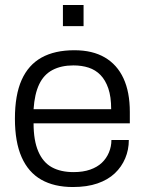

<svg xmlns="http://www.w3.org/2000/svg" viewBox="-20 -740 581 772"><path d="M273 12Q198 12 146 -17.5Q94 -47 67 -108Q40 -169 40 -263Q40 -358 67 -418.5Q94 -479 147 -508.5Q200 -538 279 -538Q352 -538 401.5 -509Q451 -480 476.5 -425Q502 -370 502 -290V-244H115Q115 -175 134 -131Q153 -87 188.5 -67.5Q224 -48 276 -48Q314 -48 342.5 -58Q371 -68 389.5 -85.5Q408 -103 418 -127Q428 -151 428 -177H498Q498 -138 483.5 -103.5Q469 -69 441.5 -43Q414 -17 372 -2.5Q330 12 273 12ZM115 -301H427Q427 -351 415.5 -384.5Q404 -418 384 -438.5Q364 -459 336.5 -468Q309 -477 275 -477Q226 -477 191 -458.5Q156 -440 137.5 -401Q119 -362 115 -301ZM233 -635V-720H316V-635Z"/></svg>

Font: Archivo SemiBold Light
Style: Regular
Weight: 300
Version: Version 2.001